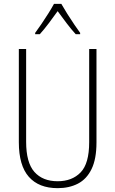

<svg xmlns="http://www.w3.org/2000/svg" viewBox="-20 -969 600 999"><path d="M482 -228Q482 -142 456.5 -89.5Q431 -37 385.5 -13.5Q340 10 280 10Q182 10 130 -49Q78 -108 78 -229V-714H116V-231Q116 -123 159 -74.5Q202 -26 280 -26Q355 -26 399.5 -72Q444 -118 444 -229V-714H482ZM299 -949Q312 -926 330.5 -896.5Q349 -867 367.5 -840Q386 -813 397 -798V-791H374Q351 -816 326 -849Q301 -882 280 -911Q260 -883 234.5 -849Q209 -815 187 -791H163V-798Q177 -817 195.5 -844Q214 -871 231.5 -899Q249 -927 261 -949Z"/></svg>

Font: Noto Sans Lao UI Cond ExtLt
Style: Regular
Weight: 200
Width: 3
Designer: Monotype Design Team
Foundry: Monotype Imaging Inc.
Version: Version 2.000; ttfautohint (v1.8.4.7-5d5b)